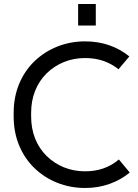

<svg xmlns="http://www.w3.org/2000/svg" viewBox="-20 -921 689 956"><path d="M404 15Q330 15 265 -11Q200 -37 151 -84.5Q102 -132 75 -197.5Q48 -263 48 -342V-358Q48 -437 75 -502.5Q102 -568 151 -615.5Q200 -663 265 -689Q330 -715 404 -715Q469 -715 524.5 -695.5Q580 -676 624 -640L570 -576Q501 -632 404 -632Q347 -632 298 -612Q249 -592 212 -555.5Q175 -519 155 -469Q135 -419 135 -358V-342Q135 -281 155 -231Q175 -181 212 -144.5Q249 -108 298 -88Q347 -68 404 -68Q503 -68 572 -127L626 -62Q583 -26 526 -5.5Q469 15 404 15ZM369 -794V-901H457V-794Z"/></svg>

Font: SUSE
Style: Regular
Weight: 400
Designer: Rene Bieder
Foundry: SUSE
Version: Version 1.000